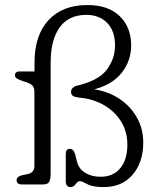

<svg xmlns="http://www.w3.org/2000/svg" viewBox="-20 -732 619 762"><path d="M548.5 -166Q548.5 -88 506.5 -38.8Q464.5 10.5 391.5 10.5Q348 10.5 326.5 -1.2Q305 -13 297 -13Q288.5 -13 280.2 -1.2Q272 10.5 260 10.5Q241 10.5 241 -13.5V-120.5Q241 -141.5 257 -141.5Q271 -141.5 277.5 -122L285.5 -91Q292.5 -62 318 -46.2Q343.5 -30.5 379 -30.5Q430 -30.5 457.8 -65Q485.5 -99.5 485.5 -157Q485.5 -211 459.5 -251.5Q433.5 -292 390.5 -316Q347.5 -340 295.5 -344.5Q275 -347 268.5 -352.2Q262 -357.5 262 -367.5Q262 -383.5 281.5 -391Q370 -411 403.2 -454.8Q436.5 -498.5 436.5 -551.5Q436.5 -609.5 405.2 -641.2Q374 -673 322.5 -673Q253 -673 217 -623.8Q181 -574.5 181 -482V-45Q181 -20.5 175.2 -10.2Q169.5 0 150.5 0H68Q46 0 46 -16.5Q46 -31.5 67.5 -36.5L89 -41Q116.5 -46.5 116.5 -73V-368Q116.5 -383.5 109.5 -391.5Q102.5 -399.5 88 -404.5L71 -410Q56.5 -415 48 -419.8Q39.5 -424.5 39.5 -433Q39.5 -448.5 57.5 -448.5H117V-483.5Q117 -592 172.5 -652Q228 -712 327 -712Q410 -712 455.2 -667.8Q500.5 -623.5 500.5 -552Q500.5 -491 463.5 -443.8Q426.5 -396.5 354 -377.5Q410.5 -369 454.5 -339.5Q498.5 -310 523.5 -265.2Q548.5 -220.5 548.5 -166Z"/></svg>

Font: Fraunces 72pt S100 Light
Style: Regular
Weight: 300
Version: Version 1.000; ttfautohint (v1.8.3)